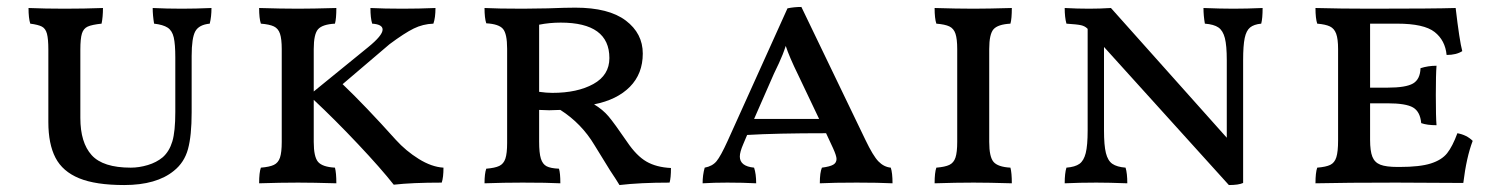

<svg xmlns="http://www.w3.org/2000/svg" viewBox="-20 -525 4315 552"><path d="M119 -174V-382Q119 -413 115 -428Q111 -443 100.5 -448.5Q90 -454 67 -457Q62 -473 62 -502Q110 -500 166 -500Q222 -500 276 -502Q276 -476 272 -457Q244 -454 232 -448.5Q220 -443 215.5 -428.5Q211 -414 211 -382V-186Q211 -115 243.5 -79Q276 -43 356 -43Q380 -43 405 -50.5Q430 -58 448 -73Q467 -90 475.5 -118.5Q484 -147 484 -203V-360Q484 -398 479.5 -417.5Q475 -437 462 -445.5Q449 -454 423 -457Q419 -481 419 -502Q459 -500 503 -500Q542 -500 588 -502Q588 -477 583 -457Q552 -454 541.5 -435Q531 -416 531 -364V-202Q531 -135 520.5 -96.5Q510 -58 480 -34Q430 7 337 7Q255 7 207.5 -12.5Q160 -32 139.5 -71.5Q119 -111 119 -174Z M1255 -43Q1255 -15 1250 0Q1164 0 1112 6Q1075 -41 1009 -111Q943 -181 882 -238V-117Q882 -74 894.5 -59.5Q907 -45 943 -43Q947 -28 947 2Q879 0 837 0Q787 0 725 2Q725 -29 730 -43Q755 -45 767.5 -51Q780 -57 785 -72Q790 -87 790 -117V-384Q790 -413 785 -428Q780 -443 767.5 -449Q755 -455 730 -457Q725 -472 725 -502Q789 -500 837 -500Q877 -500 947 -502Q947 -471 943 -457Q907 -455 894.5 -441Q882 -427 882 -384V-262L1038 -389Q1080 -423 1080 -440Q1080 -455 1050 -457Q1045 -473 1045 -502Q1085 -500 1137 -500Q1184 -500 1232 -502Q1232 -474 1226 -457Q1196 -456 1169.5 -443Q1143 -430 1100 -398L965 -283Q1030 -221 1118 -123Q1147 -91 1184 -68Q1221 -45 1255 -43Z M1909 -42Q1909 -13 1905 0Q1820 0 1761 7Q1754 -5 1734 -35L1689 -108Q1652 -170 1591 -209L1559 -208L1530 -209V-118Q1530 -85 1535 -69Q1540 -53 1551.5 -47Q1563 -41 1587 -40Q1591 -28 1591 2Q1554 0 1482 0Q1429 0 1373 2Q1373 -26 1378 -40Q1403 -42 1415.5 -48Q1428 -54 1433 -69Q1438 -84 1438 -114V-385Q1438 -428 1426 -442Q1414 -456 1378 -458Q1373 -473 1373 -502Q1411 -500 1483 -500L1555 -501Q1607 -503 1634 -503Q1730 -503 1779 -466Q1828 -429 1828 -371Q1828 -313 1791 -275.5Q1754 -238 1688 -225Q1713 -210 1729.5 -190.5Q1746 -171 1783 -117Q1810 -77 1838.5 -60.5Q1867 -44 1909 -42ZM1732 -358Q1732 -460 1592 -460Q1560 -460 1530 -454V-261Q1551 -258 1568 -258Q1640 -258 1686 -283.5Q1732 -309 1732 -358Z M2546 2Q2506 0 2443 0Q2377 0 2337 2Q2337 -29 2343 -43Q2366 -46 2375.5 -51.5Q2385 -57 2385 -68Q2385 -77 2375 -99L2355 -142Q2211 -142 2128 -137L2117 -111Q2107 -88 2107 -75Q2107 -47 2148 -43Q2154 -25 2154 2Q2116 0 2071 0Q2032 0 2000 2Q2000 -22 2006 -43Q2028 -47 2040 -61.5Q2052 -76 2072 -120L2244 -501Q2263 -505 2284 -505L2468 -123Q2490 -77 2505.5 -61Q2521 -45 2541 -43Q2546 -28 2546 2ZM2335 -183 2275 -309Q2249 -362 2239 -393Q2231 -368 2219.5 -343.5Q2208 -319 2205 -313L2148 -183Z M2672 -43Q2697 -45 2709.5 -51Q2722 -57 2727 -72Q2732 -87 2732 -117V-384Q2732 -413 2727 -428Q2722 -443 2709.5 -449Q2697 -455 2672 -457Q2667 -472 2667 -502Q2731 -500 2779 -500Q2819 -500 2889 -502Q2889 -471 2885 -457Q2849 -455 2836.5 -441Q2824 -427 2824 -384V-117Q2824 -74 2836.5 -59.5Q2849 -45 2885 -43Q2889 -28 2889 2Q2821 0 2779 0Q2729 0 2667 2Q2667 -29 2672 -43Z M3610 -502Q3610 -472 3606 -457Q3585 -455 3574 -446Q3563 -437 3558.5 -415.5Q3554 -394 3554 -352V1Q3541 7 3513 7L3154 -390V-150Q3154 -107 3159.5 -85Q3165 -63 3178 -54Q3191 -45 3216 -43Q3221 -27 3221 2Q3167 0 3132 0Q3085 0 3041 2Q3041 -27 3046 -43Q3071 -45 3083.5 -54Q3096 -63 3101.5 -85Q3107 -107 3107 -150V-442L3106 -443Q3099 -450 3088 -452.5Q3077 -455 3046 -457Q3041 -475 3041 -502Q3077 -500 3111 -500Q3142 -500 3174 -502L3507 -129V-352Q3507 -394 3501.5 -415.5Q3496 -437 3483 -446Q3470 -455 3444 -457Q3440 -480 3440 -502Q3490 -500 3526 -500Q3564 -500 3610 -502Z M4214 -120Q4196 -73 4187 1L3994 0Q3850 0 3762 2Q3762 -29 3767 -43Q3792 -45 3804.5 -51Q3817 -57 3822 -73Q3827 -89 3827 -121V-384Q3827 -413 3821.5 -428Q3816 -443 3803.5 -449Q3791 -455 3767 -457Q3762 -472 3762 -502Q3834 -500 3919 -500Q4103 -500 4165 -502Q4176 -408 4184 -378Q4167 -367 4139 -367Q4135 -409 4104.5 -433Q4074 -457 3997 -457H3919V-273H3969Q4022 -273 4042.5 -285Q4063 -297 4064 -329Q4086 -336 4110 -336Q4108 -311 4108 -252Q4108 -188 4110 -165Q4083 -165 4066 -171Q4063 -204 4042.5 -216Q4022 -228 3969 -228H3919V-123Q3919 -91 3925.5 -74.5Q3932 -58 3948.5 -51.5Q3965 -45 3998 -45H4004Q4062 -45 4093.5 -55Q4125 -65 4140.5 -84.5Q4156 -104 4170 -142Q4197 -137 4214 -120Z"/></svg>

Font: Vollkorn SC
Style: Regular
Weight: 400
Designer: Friedrich Althausen
Foundry: Friedrich Althausen
Version: Version 4.015